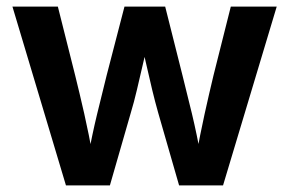

<svg xmlns="http://www.w3.org/2000/svg" viewBox="-20 -560 874 580"><path d="M179.2 0 17.6 -540H154.8L207 -332.5Q220.2 -279.3 234.4 -217Q248.5 -154.8 261.7 -81.5H245.1Q258.3 -153.3 273.4 -215.6Q288.6 -277.8 302.2 -332.5L356 -540H479L531.2 -332.5Q544.9 -278.8 559.8 -216.6Q574.7 -154.3 587.9 -81.5H571.3Q584.5 -153.8 598.1 -215.8Q611.8 -277.8 625 -332.5L677.2 -540H815.9L653.8 0H521L458 -218.8Q448.7 -251.5 439.7 -288.8Q430.7 -326.2 422.1 -364.7Q413.6 -403.3 404.3 -439.5H428.7Q420.4 -403.8 411.4 -365Q402.3 -326.2 393.6 -288.6Q384.8 -251 375 -218.8L312 0Z"/></svg>

Font: V-Inter
Style: SemiBold-600
Weight: 600
Designer: Rasmus Andersson
Foundry: rsms
Version: Version 4.000;git-4146feb